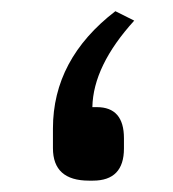

<svg xmlns="http://www.w3.org/2000/svg" viewBox="-20 -318 305 338"><path d="M136.7 0Q73.2 0 73.2 -57.1V-91.8Q73.2 -213.9 183.1 -298.3L216.3 -281.7Q144 -202.1 142.6 -129.4H150.4Q198.2 -129.4 198.2 -74.7V-56.6Q198.2 0 143.6 0Z"/></svg>

Font: Samim FD
Style: FD
Weight: 400
Foundry: DejaVu fonts team - Redesigned by Saber Rastikerdar
Version: Version 4.00 December 17, 2020